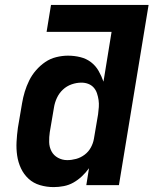

<svg xmlns="http://www.w3.org/2000/svg" viewBox="-20 -755 640 783"><path d="M199 8Q170 8 143 0Q116 -8 96.5 -26Q77 -44 65.5 -68.5Q54 -93 50 -120.5Q46 -148 47.5 -176.5Q49 -205 53 -234L70 -334Q74 -358 81 -381Q88 -404 99 -426.5Q110 -449 127 -468.5Q144 -488 164.5 -502Q185 -516 209.5 -522Q234 -528 257 -528Q283 -528 307.5 -522Q332 -516 351 -501.5Q370 -487 382 -466Q394 -445 402 -422L435 -625H170L188 -735H586L465 0H332L343 -69Q330 -51 314 -36Q298 -21 279.5 -10.5Q261 0 240 4Q219 8 199 8ZM254 -102Q272 -102 290.5 -107Q309 -112 325 -124Q341 -136 350.5 -153.5Q360 -171 363 -189L380 -289Q382 -304 383 -318.5Q384 -333 382 -347Q380 -361 375.5 -374.5Q371 -388 362 -398Q353 -408 340 -413Q327 -418 312 -418Q292 -418 272 -411Q252 -404 236.5 -389.5Q221 -375 212 -355.5Q203 -336 200 -316L183 -216Q180 -196 180.5 -175.5Q181 -155 190 -138Q199 -121 216.5 -111.5Q234 -102 254 -102Z"/></svg>

Font: Iosevka Aile Extrabold
Style: Italic
Weight: 800
Italic angle: -9°
Designer: Belleve Invis
Foundry: Belleve Invis
Version: Version 31.1.0; ttfautohint (v1.8.4)